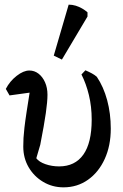

<svg xmlns="http://www.w3.org/2000/svg" viewBox="-20 -785 528 825"><path d="M253 20Q205 20 165.5 -3.5Q126 -27 103 -66.5Q80 -106 80 -155Q80 -175 81 -192.5Q82 -210 85 -236.5Q88 -263 94.5 -305.5Q101 -348 112 -417L137 -391L21 -375L5 -403Q22 -436 51.5 -459Q81 -482 106 -482Q128 -482 145.5 -468.5Q163 -455 173.5 -431.5Q184 -408 184 -378Q184 -349 177 -299.5Q170 -250 153 -163L136 -105Q148 -89 175.5 -79.5Q203 -70 234 -70Q302 -70 338 -120.5Q374 -171 374 -271Q374 -327 362 -376.5Q350 -426 330 -465L347 -483Q363 -476 375 -469.5Q387 -463 396 -455Q425 -412 440.5 -354.5Q456 -297 456 -232Q456 -159 430 -102Q404 -45 358 -12.5Q312 20 253 20ZM246 -529 211 -546 275 -765Q291 -765 305.5 -760.5Q320 -756 333 -748.5Q346 -741 356 -732V-714Z"/></svg>

Font: Eczar
Style: Regular
Weight: 400
Designer: Vaibhav Singh
Foundry: Rosetta Type Foundry
Version: Version 2.000